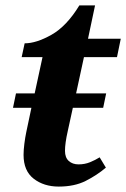

<svg xmlns="http://www.w3.org/2000/svg" viewBox="-20 -679 466 709"><path d="M197 10Q142 10 104.5 -19Q67 -48 67 -107Q67 -125 70 -148.5Q73 -172 77 -191L96 -281H28L39 -334H108L137 -468H60L71 -519Q114 -519 170 -550.5Q226 -582 273 -659H331L305 -536H426L412 -468H290L261 -334H372L361 -281H249L230 -194Q225 -172 222.5 -154Q220 -136 220 -122Q220 -97 234 -84.5Q248 -72 270 -72Q293 -72 312.5 -80Q332 -88 348 -98L371 -60Q338 -32 296.5 -11Q255 10 197 10Z"/></svg>

Font: Noto Serif
Style: Bold Italic
Weight: 700
Italic angle: -12°
Designer: Monotype Design Team
Foundry: Monotype Imaging Inc.
Version: Version 2.013